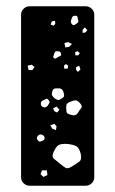

<svg xmlns="http://www.w3.org/2000/svg" viewBox="-20 -591 367 611"><path d="M74 0Q63 0 55 -8Q47 -16 47 -27V-544Q47 -555 55 -563Q63 -571 74 -571H253Q264 -571 272 -563Q280 -555 280 -544V-27Q280 -16 272 -8Q264 0 253 0ZM220 -541Q213 -541 211 -538Q209 -535 207 -529Q203 -519 210 -513Q214 -510 217 -511.5Q220 -513 224 -516Q231 -520 229 -527Q227 -533 226.5 -537Q226 -541 220 -541ZM155 -525 145 -523 141 -513 151 -509 156 -516ZM250 -504 243 -496V-486L252 -488L258 -495ZM197 -457 185 -454 188 -440 200 -442 209 -451ZM160 -428Q156 -428 155 -425.5Q154 -423 152 -419Q151 -414 149.5 -411.5Q148 -409 152 -406Q156 -403 158 -405Q160 -407 164 -409Q169 -412 172.5 -413.5Q176 -415 174 -420Q173 -426 169.5 -427Q166 -428 160 -428ZM234 -422 227 -428 219 -425 220 -415H229ZM197 -382 190 -387 184 -383V-373L195 -372ZM90 -378 81 -385 68 -382 71 -368H83ZM232 -382 222 -377V-369L228 -362L236 -370ZM182 -298Q179 -309 168 -310Q160 -310 155 -309.5Q150 -309 147 -302Q144 -293 145.5 -288.5Q147 -284 154 -278Q161 -273 165.5 -273Q170 -273 177 -278Q184 -282 184 -286.5Q184 -291 182 -298ZM135 -272Q131 -278 127.5 -276.5Q124 -275 118 -272Q110 -269 110 -262Q110 -252 118 -250Q126 -247 132 -255Q136 -261 137.5 -264Q139 -267 135 -272ZM236 -261Q228 -271 221.5 -271.5Q215 -272 203 -267Q193 -263 191.5 -257.5Q190 -252 191 -241Q191 -232 195.5 -229.5Q200 -227 208 -225Q221 -221 228 -232Q234 -242 238.5 -247Q243 -252 236 -261ZM160 -252 149 -246 153 -237 162 -233 169 -242ZM153 -197 140 -192 147 -181 158 -177 160 -189ZM111 -163Q104 -164 99 -157Q95 -150 101 -144Q105 -138 113 -142Q118 -144 120 -145.5Q122 -147 122 -152Q121 -161 111 -163ZM237 -101Q232 -121 222.5 -126Q213 -131 193 -133Q174 -134 166 -129Q158 -124 150 -106Q144 -92 151.5 -86Q159 -80 171 -70Q182 -61 188.5 -57Q195 -53 207 -60Q223 -70 232 -76.5Q241 -83 237 -101ZM129 -49H114L109 -37L118 -28L131 -34Z"/></svg>

Font: Rubik Moonrocks
Style: Regular
Weight: 400
Designer: Hubert and Fischer, NaN
Foundry: Hubert and Fischer, NaN
Version: Version 2.200